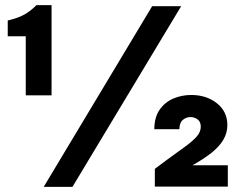

<svg xmlns="http://www.w3.org/2000/svg" viewBox="-20 -724 903 744"><path d="M121.2 -704.2H179.8V-354.6H79.8V-583.4H10V-644.6L19.8 -647Q53.2 -655.6 75.5 -668.3Q97.8 -681 117.8 -700.8ZM260.8 0H149.4L569.6 -700H682ZM862.8 -1H580V-69.6L622.2 -101.2Q668.2 -134.8 698.1 -156.5Q728 -178.2 743 -195.8Q758 -213.4 758 -233Q758 -252.4 745.6 -261.4Q733.2 -270.4 718 -270.4Q701.6 -270.4 688.4 -259.3Q675.2 -248.2 675.2 -223.4H578Q578 -268.8 598.2 -298.3Q618.4 -327.8 651.2 -341.9Q684 -356 721 -356Q780 -356 820.5 -323.9Q861 -291.8 861 -239.2Q861 -208.8 845.4 -182.3Q829.8 -155.8 798.7 -131.2Q767.6 -106.6 719.6 -80L705 -69.8L696.8 -83.6H862.8Z"/></svg>

Font: Be Vietnam Pro Variable Thin
Style: Regular
Weight: 100
Designer: Lam Bao, Tony Le, Vietanh Nguyen
Foundry: Yellow Type Foundry
Version: Version 1.002